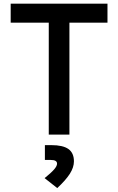

<svg xmlns="http://www.w3.org/2000/svg" viewBox="-20 -713 626 1017"><path d="M238.3 0V-693.4H347.7V0ZM36.6 -592.8V-693.4H549.3V-592.8ZM283.2 283.2 216.3 230.5Q251.5 202.1 266.8 184.3Q282.2 166.5 282.2 153.8Q282.2 134.3 249.5 134.3H217.8V55.7H251.5Q313.5 55.7 342.5 76.4Q371.6 97.2 371.6 141.6Q371.6 173.3 350.1 207.3Q328.6 241.2 283.2 283.2Z"/></svg>

Font: Cascadia Code Medium
Style: Regular
Weight: 500
Monospace: yes
Designer: Aaron Bell
Foundry: Saja Typeworks
Version: Version 2407.024